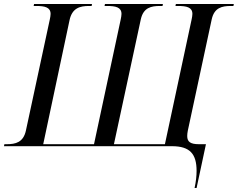

<svg xmlns="http://www.w3.org/2000/svg" viewBox="-40 -734 1194 964"><path d="M937 210H947L994 -10H959C916 -10 900 -22 900 -51C900 -59 901 -68 903 -78L1023 -637C1036 -696 1075 -704 1119 -704H1132L1134 -714H843L841 -704H854C896 -704 926 -698 926 -664C926 -658 924 -644 922 -636L788 -10H532L667 -637C680 -696 719 -704 763 -704H776L778 -714H487L485 -704H498C540 -704 570 -698 570 -664C570 -658 568 -644 566 -636L432 -10H177L309 -632C322 -695 363 -704 407 -704H420L422 -714H131L129 -704H142C184 -704 214 -698 214 -664C214 -658 212 -644 210 -636L90 -78C77 -19 38 -10 -6 -10H-18L-20 0H823C914 0 947 39 947 124C947 149 944 177 937 210Z"/></svg>

Font: Noto Serif Display
Style: Italic
Weight: 400
Italic angle: -12°
Designer: Monotype Design Team
Foundry: Monotype Imaging Inc.
Version: Version 2.009